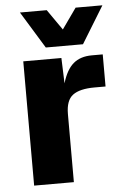

<svg xmlns="http://www.w3.org/2000/svg" viewBox="-53 -788 548 828"><g transform="rotate(-5 220.5 -374.5)"><path d="M61 0V-538H226L230 -428Q247 -486 277.5 -512Q308 -538 358 -538H405V-399H357Q293 -399 263 -376.5Q233 -354 233 -295V0ZM65 -749H181L243 -660L306 -749H422L324 -589H163Z"/></g></svg>

Font: Geist ExtBd
Style: Regular
Weight: 400
Designer: Basement.studio, Andrés Briganti, Mateo Zaragoza
Foundry: Basement.studio, Vercel, Andrés Briganti, Guido Ferreyra, Mateo Zaragoza
Version: Version 1.401